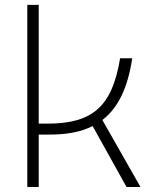

<svg xmlns="http://www.w3.org/2000/svg" viewBox="-20 -752 626 772"><path d="M89.8 0H135.7V-210.9H180.7C249.5 -210.9 306.6 -221.7 352.5 -245.1L488.8 0H544.9L391.6 -269.5C455.6 -318.4 493.7 -399.4 511.7 -517.6H462.9C431.2 -325.2 354 -254.9 170.9 -254.9H135.7V-732.4H89.8Z"/></svg>

Font: Cascadia Mono PL ExtraLight
Style: Regular
Weight: 200
Monospace: yes
Designer: Aaron Bell
Foundry: Saja Typeworks
Version: Version 2404.023